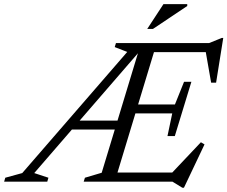

<svg xmlns="http://www.w3.org/2000/svg" viewBox="-91 -878 1099 928"><path d="M74.5 -41.5 143 -19 137.5 0H-71L-65.5 -19L16.5 -41.5L524 -627L463.5 -650.5L469.5 -670H666.5L463.5 0H313.5L319.5 -19L400.5 -43L580 -635L585.5 -632ZM790.5 29.5 742.5 0H415L429.5 -44H771.5L732 -34L880 -190.5L897.5 -180L798 29.5ZM238 -252 252 -295H518L504.5 -252ZM718.5 -220.5 741.5 -330H516L529 -373H754.5L798.5 -482.5H834L794 -351.5L754 -220.5ZM929.5 -478.5 902 -635.5 922.5 -626H605.5L620 -670H920L980.5 -694.5H988L953.5 -478.5ZM620.5 -738 699 -858H814V-849L648 -738Z"/></svg>

Font: Newsreader 18pt
Style: Italic
Weight: 400
Italic angle: -17°
Version: Version 1.003